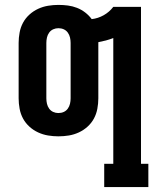

<svg xmlns="http://www.w3.org/2000/svg" viewBox="-20 -548 640 783"><path d="M585 215H405V120H442V-393Q427 -387 412 -383Q397 -379 381 -376V-147Q381 -126 377 -104.5Q373 -83 363 -64.5Q353 -46 337 -31.5Q321 -17 301.5 -8Q282 1 261 4.5Q240 8 218 8Q197 8 176 4.5Q155 1 135.5 -8Q116 -17 100 -31.5Q84 -46 74 -64.5Q64 -83 60 -104.5Q56 -126 56 -147V-373Q56 -394 60 -415.5Q64 -437 74 -455.5Q84 -474 100 -488.5Q116 -503 135.5 -512Q155 -521 176 -524.5Q197 -528 218 -528Q238 -528 257 -525.5Q276 -523 294 -516Q312 -509 327.5 -497Q343 -485 354 -470Q380 -473 403 -486Q426 -499 442 -520H555V120H585ZM218 -87Q230 -87 240 -91.5Q250 -96 256.5 -105Q263 -114 265.5 -125Q268 -136 268 -147V-373Q268 -384 265.5 -395Q263 -406 256.5 -415Q250 -424 240 -428.5Q230 -433 218 -433Q207 -433 197 -428.5Q187 -424 180.5 -415Q174 -406 171.5 -395Q169 -384 169 -373V-147Q169 -136 171.5 -125Q174 -114 180.5 -105Q187 -96 197 -91.5Q207 -87 218 -87Z"/></svg>

Font: Iosevka HT Extrabold Extended
Style: Regular
Weight: 800
Width: 7
Monospace: yes
Designer: Belleve Invis
Foundry: Belleve Invis
Version: Version 32.3.0; ttfautohint (v1.8.4)